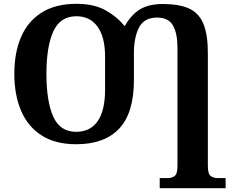

<svg xmlns="http://www.w3.org/2000/svg" viewBox="-20 -745 1229 1005"><path d="M816 240V187H858Q880 187 894.5 176Q909 165 909 122V-494Q909 -570 885.5 -611.5Q862 -653 802 -653Q735 -653 708 -601.5Q681 -550 681 -467V-326Q681 -154 604 -72Q527 10 379 10Q270 10 198 -36Q126 -82 90.5 -165Q55 -248 55 -359Q55 -470 90.5 -552Q126 -634 198.5 -679.5Q271 -725 380 -725Q472 -725 532 -691.5Q592 -658 633 -608Q665 -666 711 -695Q757 -724 833 -724Q918 -724 969.5 -700.5Q1021 -677 1044.5 -621Q1068 -565 1068 -467V122Q1068 165 1082.5 176Q1097 187 1119 187H1161V240ZM379 -55Q452 -55 491 -110.5Q530 -166 530 -276V-448Q530 -551 490.5 -605.5Q451 -660 380 -660Q295 -660 259 -580.5Q223 -501 223 -358Q223 -215 258.5 -135Q294 -55 379 -55Z"/></svg>

Font: NotoSerif-Bold
Style: Regular
Weight: 700
Designer: Monotype Design Team
Foundry: Monotype Imaging Inc.
Version: Version 2.007; ttfautohint (v1.8) -l 8 -r 50 -G 200 -x 14 -D